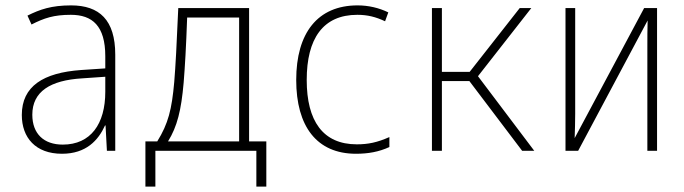

<svg xmlns="http://www.w3.org/2000/svg" viewBox="-20 -560 2540 713"><path d="M210 11C300 11 345 -39 370 -94H372L377 0H408V-357C408 -486 349 -540 244 -540C171 -540 128 -525 82 -502L97 -469C144 -493 180 -505 243 -505C323 -505 371 -464 371 -351V-306L281 -300C141 -290 61 -240 61 -133C61 -49 112 11 210 11ZM213 -23C143 -23 100 -63 100 -134C100 -220 167 -262 285 -269L371 -275V-219C371 -100 317 -23 213 -23Z M520 133H557V0H932V133H969V-35H905V-530H642C636 -391 632 -316 627 -255C618 -154 605 -101 564 -35H520ZM662 -253C667 -315 671 -383 675 -495H868V-35H604C638 -90 653 -150 662 -253Z M1302 11C1347 11 1387 4 1426 -14V-51C1381 -31 1347 -24 1305 -24C1179 -24 1119 -111 1119 -263C1119 -416 1179 -505 1307 -505C1345 -505 1376 -497 1410 -481L1422 -514C1387 -531 1348 -540 1308 -540C1159 -540 1080 -437 1080 -263C1080 -91 1156 11 1302 11Z M1584 0H1621V-259H1723L1919 0H1964L1755 -277L1953 -530H1910L1724 -293H1621V-530H1584Z M2080 0H2127L2385 -484C2384 -450 2384 -421 2384 -386V0H2420V-530H2372L2114 -47C2115 -79 2116 -105 2116 -138V-530H2080Z"/></svg>

Font: Noto Sans Mono ExtraCondensed ExtraLight
Style: Regular
Weight: 200
Width: 2
Designer: Monotype Design Team
Foundry: Monotype Imaging Inc.
Version: Version 2.014